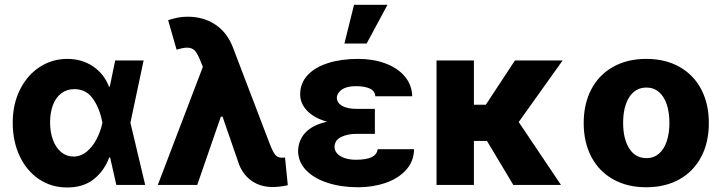

<svg xmlns="http://www.w3.org/2000/svg" viewBox="-20 -788 3072 818"><path d="M34.2 -265.6Q34.2 -344.2 65.2 -406.2Q96.2 -468.3 149.4 -502.7Q202.6 -537.1 266.6 -537.1Q328.6 -537.1 375.7 -505.6Q422.9 -474.1 444.3 -418.9H447.8L470.7 -530.3H591.8L535.6 -265.1L598.6 0H475.6L449.2 -117.2H445.3Q423.8 -59.1 378.7 -23.9Q333.5 11.2 265.6 10.7Q199.2 10.7 146.5 -24.4Q93.8 -59.6 64 -122.6Q34.2 -185.5 34.2 -265.6ZM293 -121.1Q324.2 -121.1 349.6 -142.1Q375 -163.1 391.8 -195.8Q408.7 -228.5 416 -263.7L416.5 -265.1L416 -266.6Q404.3 -327.6 375.5 -367.9Q346.7 -408.2 296.9 -408.2Q264.2 -408.2 241 -390.4Q217.8 -372.6 205.6 -340.6Q193.4 -308.6 193.4 -266.6Q193.4 -224.6 205.8 -191.4Q218.3 -158.2 241 -139.6Q263.7 -121.1 293 -121.1Z M999 -85.9 928.2 -291H920.9L820.3 0H652.3L844.2 -502.9L833 -531.2Q820.8 -561 809.1 -573Q797.4 -585 777.3 -585Q760.3 -585 732.4 -576.2L696.3 -702.1Q718.3 -709.5 737.8 -713.1Q757.3 -716.8 779.3 -716.8Q848.1 -716.8 898.4 -682.6Q948.7 -648.4 972.7 -585L1128.9 -175.8Q1138.7 -150.9 1145.5 -138.9Q1152.3 -127 1160.4 -121.6Q1168.5 -116.2 1180.7 -116.2Q1190.4 -116.2 1194.3 -117.2L1206.1 1Q1195.3 3.9 1176.5 6.3Q1157.7 8.8 1141.6 8.8Q1091.8 8.8 1054.9 -15.6Q1018.1 -40 999 -85.9Z M1373.5 -269.5Q1318.8 -284.7 1288.8 -315.9Q1258.8 -347.2 1258.8 -385.7Q1258.8 -433.6 1290.5 -467.8Q1322.3 -502 1378.2 -519.5Q1434.1 -537.1 1505.9 -537.1Q1569.3 -537.1 1621.3 -518.1Q1673.3 -499 1704.1 -462.9Q1734.9 -426.8 1736.3 -377.9H1579.1Q1577.6 -400.4 1555.7 -410.6Q1533.7 -420.9 1496.1 -420.9Q1457.5 -420.9 1436.8 -406.5Q1416 -392.1 1415 -371.1Q1416 -349.1 1438.2 -336.7Q1460.4 -324.2 1499 -324.2H1577.1V-217.8H1499Q1460.4 -217.8 1432.9 -204.1Q1405.3 -190.4 1405.3 -161.1Q1405.3 -147 1415.8 -134.8Q1426.3 -122.6 1447 -115Q1467.8 -107.4 1496.1 -107.4Q1541.5 -107.4 1564 -118.7Q1586.4 -129.9 1588.9 -152.3H1744.1Q1743.2 -100.6 1710 -64Q1676.8 -27.3 1622.6 -8.8Q1568.4 9.8 1505.9 9.8Q1434.1 9.8 1376 -9Q1317.9 -27.8 1284.2 -62.7Q1250.5 -97.7 1250 -144.5Q1251 -191.4 1282 -223.9Q1313 -256.3 1373.5 -269.5ZM1488.3 -767.6H1630.9L1542 -602.5H1447.3Z M1999 -341.8H2049.8L2173.8 -530.3H2377L2189.9 -268.1L2370.1 0H2167L2054.7 -187.5H1999V0H1839.8V-530.3H1999Z M2466.8 -263.7Q2466.8 -345.2 2499 -407Q2531.2 -468.8 2591.6 -502.9Q2651.9 -537.1 2733.4 -537.1Q2814.9 -537.1 2875.2 -502.9Q2935.5 -468.8 2967.8 -407Q3000 -345.2 3000 -263.7Q3000 -182.1 2967.8 -120.4Q2935.5 -58.6 2875.2 -24.4Q2814.9 9.8 2733.4 9.8Q2651.9 9.8 2591.6 -24.4Q2531.2 -58.6 2499 -120.4Q2466.8 -182.1 2466.8 -263.7ZM2832 -264.6Q2832 -309.1 2820.6 -343.3Q2809.1 -377.4 2787.1 -396.2Q2765.1 -415 2734.4 -415Q2687 -415 2660.9 -374Q2634.8 -333 2634.8 -264.6Q2634.8 -196.3 2660.9 -155.3Q2687 -114.3 2734.4 -114.3Q2765.1 -114.3 2787.1 -133.1Q2809.1 -151.9 2820.6 -186Q2832 -220.2 2832 -264.6Z"/></svg>

Font: Pretendard GOV ExtraBold
Style: Regular
Weight: 800
Designer: Base glyphs from Inter by Rasmus Andersson; Hangeul glyphs from Noto Sans CJK(Source Han Sans) by Jang Soo-young and Kan
Foundry: Kil Hyung-jin
Version: Version 1.309